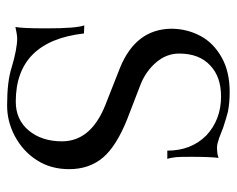

<svg xmlns="http://www.w3.org/2000/svg" viewBox="-82 -564 657 532"><g transform="rotate(90 246.0 -298.5)"><path d="M73.2 -203.1Q94.7 -14.2 262.2 -14.2Q312 -14.2 341.8 -49.8Q372.1 -85.9 372.1 -142.1Q372.1 -222.2 272 -262.2L168 -303.2Q61.5 -346.7 60.1 -444.8Q60.1 -488.3 80.1 -525.9Q99.1 -562 140.1 -585Q179.2 -606.9 235.8 -606.9Q264.6 -606.9 290 -602.1Q305.7 -598.1 334 -588.9Q341.3 -586.4 361.8 -578.1Q379.9 -571.8 388.2 -571.8Q407.7 -571.8 418 -576.2Q415 -551.8 415 -501Q415 -466.8 416 -458Q418 -440.9 420.9 -434.1H397.9Q397.9 -500 356 -542Q312 -583 248 -583Q193.4 -583 162.1 -553.2Q128.9 -522.9 128.9 -466.8Q128.9 -432.1 152.8 -403.8Q177.7 -374.5 214.8 -359.9L310.1 -323.2Q385.7 -293 417 -255.9Q449.2 -217.8 449.2 -162.1Q449.2 -110.4 423.8 -71.8Q399.4 -33.7 356.9 -11.2Q316.9 9.8 272.9 9.8Q205.6 9.8 167 -2.9Q115.7 -18.1 86.9 -18.1Q79.6 -18.1 69.8 -16.1Q61 -14.6 55.2 -13.2Q59.1 -32.2 59.1 -99.1Q59.1 -181.6 50.8 -204.1Z"/></g></svg>

Font: Unna Light
Style: Regular
Weight: 300
Designer: Jorge de Buen Unna
Foundry: Omnibus-Type
Version: Version 2.007;PS 002.007;hotconv 1.0.88;makeotf.lib2.5.64775